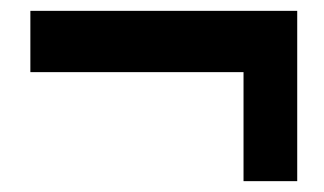

<svg xmlns="http://www.w3.org/2000/svg" viewBox="-20 -429 598 354"><path d="M429 -95V-296H36V-409H528V-95Z"/></svg>

Font: Alumni Sans Black
Style: Regular
Weight: 900
Designer: Robert E. Leuschke
Foundry: Robert E. Leuschke
Version: Version 1.018